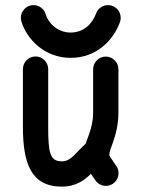

<svg xmlns="http://www.w3.org/2000/svg" viewBox="-20 -714 546 741"><path d="M68.4 -447.3V-225.1C68.4 -84 99.6 6.3 218.8 6.3C271.5 6.3 304.7 -17.6 331.1 -43L347.2 -19.5C356 -5.9 371.1 3.4 388.7 3.4C415.5 3.4 437.5 -18.6 437.5 -45.4C437.5 -55.2 435.1 -63.5 430.2 -71.3C420.4 -86.9 411.6 -98.1 405.8 -107.4C402.8 -112.3 401.9 -114.7 401.9 -115.7C401.4 -127 406.7 -138.2 416.5 -166.5C426.3 -194.3 437 -231.4 437 -281.2V-446.8C437 -473.6 415 -495.6 388.2 -495.6C361.3 -495.6 339.4 -473.6 339.4 -446.8V-281.2C339.4 -246.1 332.5 -221.7 324.7 -198.7C319.8 -184.6 314.5 -171.4 310.5 -159.2C273.4 -127 255.4 -91.3 218.8 -91.3C172.4 -91.3 166 -125 166 -225.1V-447.3C166 -474.1 144 -496.1 117.2 -496.1C90.3 -496.1 68.4 -474.1 68.4 -447.3ZM351.1 -662.6C335.9 -621.6 302.7 -588.4 252.4 -588.4C201.7 -588.4 166 -625.5 156.2 -659.2C150.4 -679.2 131.8 -694.3 109.4 -694.3C82.5 -694.3 60.5 -672.4 60.5 -645.5C60.5 -640.6 61 -636.7 62.5 -631.8C82 -564.5 150.9 -490.7 252.4 -490.7C352.5 -490.7 417 -558.1 442.9 -628.4C444.8 -633.8 445.8 -639.6 445.8 -645.5C445.8 -672.4 423.8 -694.3 397 -694.3C376 -694.3 357.9 -681.2 351.1 -662.6Z"/></svg>

Font: Velvelyne Book
Style: Bold
Weight: 700
Designer: Manon Van der Borght et Mariel Nils
Foundry: Velvetyne
Version: Version 1.070;Glyphs 3.3.1 (3343)